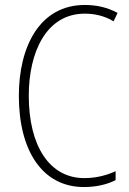

<svg xmlns="http://www.w3.org/2000/svg" viewBox="-20 -744 520 774"><path d="M322 -689C359 -689 400 -681 438 -658L454 -692C413 -714 370 -724 322 -724C140 -724 56 -556 56 -358C56 -132 154 10 318 10C369 10 414 -1 446 -18V-54C416 -40 373 -26 320 -26C178 -26 96 -158 96 -358C96 -533 166 -689 322 -689Z"/></svg>

Font: Noto Sans Georgian Condensed ExtraLight
Style: Regular
Weight: 200
Width: 3
Designer: Monotype Design Team, Akaki Razmadze
Foundry: Google LLC
Version: Version 2.005